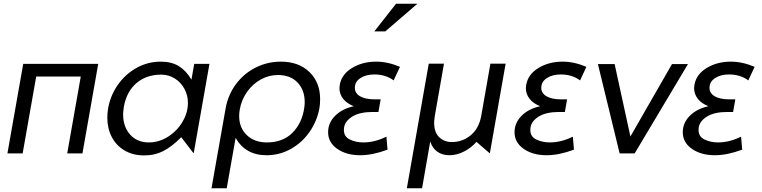

<svg xmlns="http://www.w3.org/2000/svg" viewBox="-20 -826 4106 1034"><path d="M105 -482 20 0H102L175 -414H415L342 0H424L509 -482Z M848 -424Q888 -424 921 -403.5Q954 -383 973 -348Q992 -313 992 -272Q992 -219 962.5 -169.5Q933 -120 884.5 -89.5Q836 -59 782 -59Q718 -59 680.5 -101.5Q643 -144 643 -210Q643 -223 647 -251Q662 -334 715.5 -379Q769 -424 848 -424ZM1108 -482H1026L1011 -397Q983 -445 943.5 -469.5Q904 -494 846 -494Q776 -494 715.5 -460.5Q655 -427 614.5 -369Q574 -311 562 -241Q558 -218 558 -192Q558 -134 582 -88Q606 -42 651 -15.5Q696 11 757 11Q814 11 861 -13.5Q908 -38 956 -87L1023 0Z M1618 -242Q1621 -260 1621 -276Q1621 -341 1582.5 -381.5Q1544 -422 1477 -422Q1428 -422 1384.5 -398Q1341 -374 1310.5 -331Q1280 -288 1271 -235Q1268 -217 1268 -201Q1268 -138 1309 -98.5Q1350 -59 1417 -59Q1503 -59 1554.5 -110.5Q1606 -162 1618 -242ZM1493 -494Q1588 -494 1646 -438.5Q1704 -383 1704 -292Q1704 -265 1700 -242Q1687 -173 1647 -115.5Q1607 -58 1546.5 -24Q1486 10 1415 10Q1358 10 1316 -14Q1274 -38 1249 -84L1201 188H1119L1195 -242Q1208 -315 1250.5 -372.5Q1293 -430 1356.5 -462Q1420 -494 1493 -494Z M1832 -126Q1832 -90 1864.5 -74.5Q1897 -59 1937 -59Q1998 -59 2061 -90L2067 -20Q1986 10 1920 10Q1845 10 1796 -24.5Q1747 -59 1747 -114Q1747 -164 1784.5 -202Q1822 -240 1885 -254Q1847 -269 1827.5 -294.5Q1808 -320 1808 -352Q1808 -358 1810 -370Q1820 -426 1876 -460Q1932 -494 2006 -494Q2068 -494 2134 -466L2100 -393Q2057 -425 1996 -425Q1951 -425 1921 -405.5Q1891 -386 1891 -353Q1891 -324 1919 -307.5Q1947 -291 1998 -291H2030L2018 -223H1987Q1918 -223 1878.5 -199Q1839 -175 1833 -140Q1832 -135 1832 -126ZM1996 -657H2055L2228 -806H2113Z M2171 188 2289 -483H2371L2322 -204Q2318 -176 2318 -166Q2318 -113 2345.5 -87Q2373 -61 2413 -61Q2471 -61 2515.5 -98Q2560 -135 2572 -204L2621 -483H2703L2618 0L2546 -62Q2518 -30 2479 -10Q2440 10 2400 10Q2363 10 2336 -8.5Q2309 -27 2297 -64L2253 188Z M2836 -126Q2836 -90 2868.5 -74.5Q2901 -59 2941 -59Q3002 -59 3065 -90L3071 -20Q2990 10 2924 10Q2849 10 2800 -24.5Q2751 -59 2751 -114Q2751 -164 2788.5 -202Q2826 -240 2889 -254Q2851 -269 2831.5 -294.5Q2812 -320 2812 -352Q2812 -358 2814 -370Q2824 -426 2880 -460Q2936 -494 3010 -494Q3072 -494 3138 -466L3104 -393Q3061 -425 3000 -425Q2955 -425 2925 -405.5Q2895 -386 2895 -353Q2895 -324 2923 -307.5Q2951 -291 3002 -291H3034L3022 -223H2991Q2922 -223 2882.5 -199Q2843 -175 2837 -140Q2836 -135 2836 -126Z M3685 -481H3599L3375 -91L3290 -481H3200L3317 0H3398Z M3742 -126Q3742 -90 3774.5 -74.5Q3807 -59 3847 -59Q3908 -59 3971 -90L3977 -20Q3896 10 3830 10Q3755 10 3706 -24.5Q3657 -59 3657 -114Q3657 -164 3694.5 -202Q3732 -240 3795 -254Q3757 -269 3737.5 -294.5Q3718 -320 3718 -352Q3718 -358 3720 -370Q3730 -426 3786 -460Q3842 -494 3916 -494Q3978 -494 4044 -466L4010 -393Q3967 -425 3906 -425Q3861 -425 3831 -405.5Q3801 -386 3801 -353Q3801 -324 3829 -307.5Q3857 -291 3908 -291H3940L3928 -223H3897Q3828 -223 3788.5 -199Q3749 -175 3743 -140Q3742 -135 3742 -126Z"/></svg>

Font: Geom Light
Style: Italic
Weight: 300
Italic angle: -10°
Version: Version 1.102